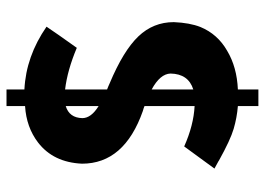

<svg xmlns="http://www.w3.org/2000/svg" viewBox="-132 -608 814 590"><g transform="rotate(-90 275.0 -313.0)"><path d="M244 -643V-700H295V-645Q397 -640 488 -577Q468 -547 423 -484Q354 -513 295 -520V-391L305 -387L314 -383Q414 -341 458 -295Q502 -249 502 -186Q500 -137 487 -104Q465 -51 414 -22Q364 8 295 11V74H244V11Q208 8 174 -2Q140 -12 77 -47L74 -49Q60 -57 52 -61L120 -154Q185 -125 244 -122V-276L236 -279L229 -281Q67 -338 67 -468Q71 -556 132 -603Q179 -639 244 -643ZM244 -518Q208 -507 207 -467Q207 -440 244 -417ZM295 -126Q343 -141 344 -196Q343 -228 295 -254Z"/></g></svg>

Font: Tajawal ExtraBold
Style: Regular
Weight: 800
Designer: Boutros Fonts
Foundry: Created by Boutros International 2017
Version: Version 1.700